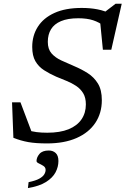

<svg xmlns="http://www.w3.org/2000/svg" viewBox="-20 -740 656 1004"><path d="M525 -603Q499 -623.5 467 -634Q435 -644.5 389.5 -644.5Q334.5 -644.5 299 -629.5Q263.5 -614.5 246.8 -587Q230 -559.5 230 -521Q230 -483 249.5 -460.8Q269 -438.5 301 -423.8Q333 -409 369.5 -393.5Q406.5 -378 439 -357.2Q471.5 -336.5 492 -303.2Q512.5 -270 512.5 -216Q512.5 -148.5 478.5 -97.5Q444.5 -46.5 380.2 -18.2Q316 10 225.5 10Q167 10 127.8 3Q88.5 -4 50 -19.5L43 -205H87L155.5 -23.5L122.5 -60Q146.5 -52.5 171.2 -49.2Q196 -46 227 -46Q294 -46 338.8 -64.2Q383.5 -82.5 406.2 -116Q429 -149.5 429 -194Q429 -229.5 415 -252.5Q401 -275.5 378 -290.8Q355 -306 327.8 -317Q300.5 -328 274 -339Q239 -354.5 210.5 -372.8Q182 -391 165.2 -419.8Q148.5 -448.5 148.5 -494.5Q148.5 -554 177.8 -600Q207 -646 264.5 -672.2Q322 -698.5 407.5 -698.5Q452 -698.5 489.5 -691.2Q527 -684 564.5 -665.5L520.5 -671.5L584.5 -720.5H616.5L562 -480H518L502.5 -637.5ZM171 102Q171 83 186.2 65Q201.5 47 235 47Q257 47 271.2 60.2Q285.5 73.5 285.5 102Q285.5 132.5 270.5 161Q255.5 189.5 220.8 211.5Q186 233.5 126 243.5L129.5 212.5Q166 205 185 194.5Q204 184 211.2 172Q218.5 160 218.5 148.5Q218.5 135 206.8 127.5Q195 120 183 114.5Q171 109 171 102Z"/></svg>

Font: Newsreader 12pt
Style: Italic
Weight: 400
Italic angle: -17°
Version: Version 1.003